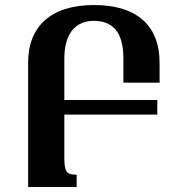

<svg xmlns="http://www.w3.org/2000/svg" viewBox="-20 -744 715 764"><path d="M285 0V-49C247 -49 236 -58 236 -114V-288H606V-346H236V-511C236 -606 277 -661 353 -661C430 -661 471 -615 471 -511V-415H615V-494C615 -648 518 -724 354 -724C181 -724 92 -637 92 -496V0Z"/></svg>

Font: Noto Serif Armenian SemiCondensed
Style: Bold
Weight: 700
Width: 4
Designer: Monotype Design Team
Foundry: Monotype Imaging Inc.
Version: Version 2.008